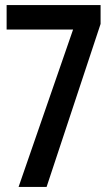

<svg xmlns="http://www.w3.org/2000/svg" viewBox="-20 -734 422 754"><path d="M53 0H163L375 -640V-714H6V-618H267Z"/></svg>

Font: Kathrein 67 Medium Condensed
Style: Regular
Weight: 500
Width: 3
Designer: Lazydogs Typefoundry, based on Open Sans by Ascender Corporation
Foundry: Lazydogs Typefoundry
Version: Version 1.003;PS 001.003;hotconv 1.0.88;makeotf.lib2.5.64775